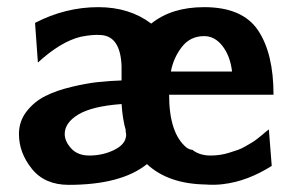

<svg xmlns="http://www.w3.org/2000/svg" viewBox="-20 -507 827 537"><path d="M33 -132Q33 -168 54.5 -195.5Q76 -223 107 -238.5Q138 -254 180 -264Q222 -274 254.5 -277.5Q287 -281 320 -282V-322Q317 -405 263 -409Q239 -411 205 -404Q149 -390 86 -332L78 -443Q163 -487 255 -487Q342 -487 403 -441Q460 -487 551 -487Q658 -487 701.5 -422.5Q745 -358 745 -242H453Q453 -134 502 -94Q511 -88 518 -88Q538 -72 569 -72Q583 -72 596 -74Q609 -76 621.5 -80Q634 -84 644.5 -87.5Q655 -91 666 -97.5Q677 -104 684 -108Q691 -112 700.5 -119.5Q710 -127 713.5 -130Q717 -133 724 -139L732 -145L740 -43Q672 0 604 8Q582 11 554 9Q450 7 391 -48Q319 10 172 10Q105 10 69 -35Q33 -80 33 -132ZM161 -132Q161 -112 179 -92Q197 -72 230 -72Q266 -72 297 -86.5Q328 -101 332 -123Q334 -129 331 -142H332Q323 -172 320 -216Q238 -210 199.5 -187Q161 -164 161 -132ZM458 -307H629Q624 -350 602.5 -378Q581 -406 551 -406Q512 -406 488.5 -375.5Q465 -345 458 -307Z"/></svg>

Font: Coval
Style: ExtraBold
Weight: 800
Foundry: Context Ltd
Version: Version 001.000